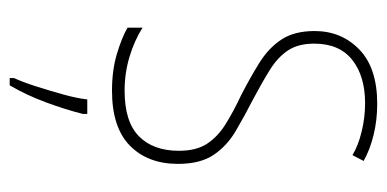

<svg xmlns="http://www.w3.org/2000/svg" viewBox="-221 -356 798 396"><g transform="rotate(90 178.0 -158.0)"><path d="M318 -126Q318 -64 280.5 -27Q243 10 167 10Q125 10 91.5 0Q58 -10 37 -22V-53Q64 -36 97.5 -26Q131 -16 167 -16Q231 -16 261 -45.5Q291 -75 291 -128Q291 -164 276.5 -186Q262 -208 236.5 -224Q211 -240 177 -256Q140 -275 109.5 -294Q79 -313 61.5 -339.5Q44 -366 44 -408Q44 -463 82 -500Q120 -537 194 -537Q228 -537 258.5 -529.5Q289 -522 312 -509L300 -486Q280 -498 251 -505Q222 -512 193 -512Q137 -512 103.5 -485.5Q70 -459 70 -407Q70 -374 84 -353Q98 -332 123.5 -316Q149 -300 183 -282Q220 -263 250.5 -245Q281 -227 299.5 -199.5Q318 -172 318 -126ZM215 70Q206 106 191 146.5Q176 187 156 221H141V212Q149 195 158 167Q167 139 175 110Q183 81 185 61H215Z"/></g></svg>

Font: Noto Sans Tamil Condensed Thin
Style: Regular
Weight: 100
Width: 3
Designer: Jelle Bosma - Monotype Design Team
Foundry: Monotype Imaging Inc.
Version: Version 2.004; ttfautohint (v1.8.4.7-5d5b)